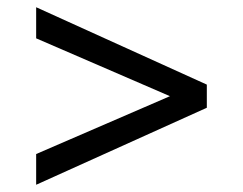

<svg xmlns="http://www.w3.org/2000/svg" viewBox="-20 -514 672 531"><path d="M80 -3V-88L450 -248L80 -408V-494L552 -280V-216Z"/></svg>

Font: Atkinson Hyperlegible Mono ExtraLight
Style: Regular
Weight: 400
Monospace: yes
Version: Version 2.001